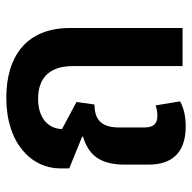

<svg xmlns="http://www.w3.org/2000/svg" viewBox="-20 -580 610 610"><g transform="rotate(-90 285.0 -275.0)"><path d="M188 10C217 10 245 5 268 -8L255 -86C246 -82 234 -80 223 -80C197 -80 185 -92 185 -122V-201C185 -262 213 -279 258 -280L266 -337L180 -383C181 -426 214 -459 276 -459C339 -459 380 -426 380 -349V0H501V-358C501 -496 411 -560 279 -560C135 -560 55 -480 55 -389V-360L156 -319L155 -316C100 -299 67 -265 67 -184V-108C67 -23 116 10 188 10Z"/></g></svg>

Font: Noto Sans Thai SemCond SemBd
Style: Regular
Weight: 600
Width: 4
Designer: Monotype Design Team
Foundry: Monotype Imaging Inc.
Version: Version 2.002